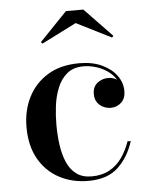

<svg xmlns="http://www.w3.org/2000/svg" viewBox="-51 -729 615 781"><g transform="rotate(-5 256.5 -338.0)"><path d="M279 10Q212.5 10 160 -18Q107.5 -46 77 -99.5Q46.5 -153 46.5 -230Q46.5 -297 73.8 -351.2Q101 -405.5 153.8 -437.8Q206.5 -470 282.5 -470Q336 -470 374.8 -452Q413.5 -434 434.8 -404.8Q456 -375.5 456 -341Q456 -311.5 438.2 -294.8Q420.5 -278 395 -278Q381 -278 366 -284.5Q351 -291 341 -304.8Q331 -318.5 331 -340Q331 -369 350.2 -384.5Q369.5 -400 395 -400Q419 -400 437 -385Q455 -370 455 -341H443.5Q443.5 -368 430.8 -389.2Q418 -410.5 396.5 -425.5Q375 -440.5 349.5 -448.2Q324 -456 298.5 -456Q257 -456 231.2 -434.2Q205.5 -412.5 191.8 -378.2Q178 -344 173.2 -304.8Q168.5 -265.5 168.5 -230Q168.5 -187 174 -147Q179.5 -107 193 -75.5Q206.5 -44 231 -25.5Q255.5 -7 293.5 -7Q335.5 -7 366 -23.8Q396.5 -40.5 417.2 -69.8Q438 -99 451 -136.5H464Q444.5 -73 401 -31.5Q357.5 10 279 10ZM141 -562.5 135 -569 247.5 -686H318.5L431 -569L425 -562.5L282.5 -634Z"/></g></svg>

Font: Bodoni Moda 18pt Medium
Style: Regular
Weight: 500
Designer: Owen Earl
Foundry: indestructible type
Version: Version 2.004